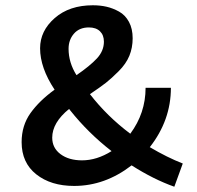

<svg xmlns="http://www.w3.org/2000/svg" viewBox="-20 -700 747 728"><path d="M673 -80 641 8Q562 -20 479 -73Q378 5 261 5Q173 5 117.5 -39Q62 -83 62 -161Q62 -224 95.5 -271Q129 -318 187 -360Q132 -443 132 -517Q132 -583 187.5 -631.5Q243 -680 332 -680Q360 -680 384 -674.5Q408 -669 431.5 -656Q455 -643 469 -617Q483 -591 483 -555Q483 -519 470.5 -488.5Q458 -458 430 -430Q402 -402 381.5 -386Q361 -370 321 -343Q386 -259 474 -193Q532 -271 532 -367H628Q628 -244 548 -142Q614 -103 673 -80ZM240 -515Q240 -463 270 -415Q321 -450 347.5 -478.5Q374 -507 374 -542Q374 -567 359 -581.5Q344 -596 317 -596Q281 -596 260.5 -572.5Q240 -549 240 -515ZM291 -92Q347 -92 403 -127Q314 -196 245 -283L242 -287Q178 -235 178 -178Q178 -139 209.5 -115.5Q241 -92 291 -92Z"/></svg>

Font: EauTest
Style: Bold Italic
Weight: 700
Italic angle: -12°
Designer: Christian Thalmann (Catharsis Fonts)
Version: Version 0.001;PS 000.001;hotconv 1.0.88;makeotf.lib2.5.64775